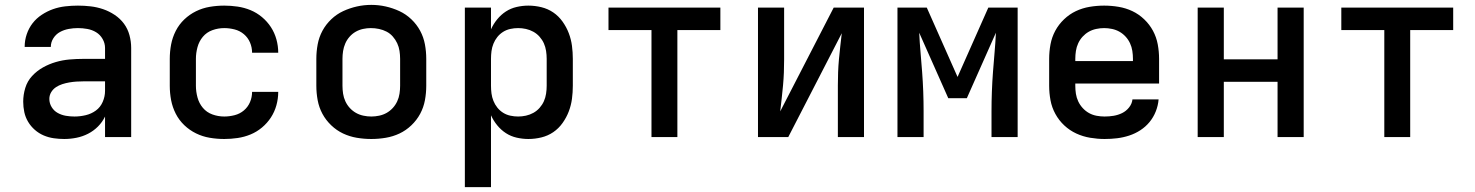

<svg xmlns="http://www.w3.org/2000/svg" viewBox="-20 -561 6040 786"><path d="M243 8Q222 8 200.5 5Q179 2 159 -6.5Q139 -15 122.5 -29.5Q106 -44 95 -62.5Q84 -81 79.5 -102Q75 -123 75 -145Q75 -173 83.5 -201Q92 -229 111.5 -250Q131 -271 156 -285Q181 -299 208.5 -307Q236 -315 264.5 -317.5Q293 -320 322 -320H410V-365Q410 -384 400 -401.5Q390 -419 373.5 -429Q357 -439 337.5 -442.5Q318 -446 299 -446Q280 -446 261 -442.5Q242 -439 225.5 -430Q209 -421 198.5 -404.5Q188 -388 188 -369Q188 -369 188 -369Q188 -369 188 -369Q188 -369 188 -369Q188 -369 188 -369H81Q81 -369 81 -369.5Q81 -370 81 -370Q81 -396 89.5 -421Q98 -446 113.5 -466Q129 -486 151 -500.5Q173 -515 197 -523.5Q221 -532 247 -535Q273 -538 299 -538Q325 -538 351 -535Q377 -532 402 -523.5Q427 -515 449.5 -500Q472 -485 487.5 -464Q503 -443 510 -417Q517 -391 517 -365V0H410V-84Q399 -61 381 -43Q363 -25 340.5 -13.5Q318 -2 293 3Q268 8 243 8ZM285 -84Q308 -84 331 -89.5Q354 -95 372.5 -108.5Q391 -122 400.5 -144Q410 -166 410 -189V-228H322Q307 -228 292.5 -227Q278 -226 263.5 -223.5Q249 -221 235 -216.5Q221 -212 209 -204Q197 -196 189.5 -183.5Q182 -171 182 -156Q182 -138 191.5 -122.5Q201 -107 216.5 -98.5Q232 -90 249.5 -87Q267 -84 285 -84Z M898 8Q868 8 838.5 3Q809 -2 782.5 -15Q756 -28 734.5 -48.5Q713 -69 699.5 -95.5Q686 -122 680.5 -151Q675 -180 675 -210V-320Q675 -350 680.5 -379Q686 -408 699.5 -434.5Q713 -461 734.5 -481.5Q756 -502 782.5 -515Q809 -528 838.5 -533Q868 -538 898 -538Q925 -538 952.5 -534Q980 -530 1005.5 -519.5Q1031 -509 1052.5 -491Q1074 -473 1089 -450Q1104 -427 1111.5 -400Q1119 -373 1119 -345Q1119 -345 1119 -345Q1119 -345 1119 -345H1012Q1012 -345 1012 -345Q1012 -345 1012 -345Q1012 -367 1003.5 -387Q995 -407 978.5 -421Q962 -435 940.5 -440.5Q919 -446 898 -446Q873 -446 849.5 -437.5Q826 -429 810.5 -410.5Q795 -392 788.5 -368Q782 -344 782 -320V-210Q782 -186 788.5 -162Q795 -138 810.5 -119.5Q826 -101 849.5 -92.5Q873 -84 898 -84Q919 -84 940.5 -89.5Q962 -95 978.5 -109Q995 -123 1003.5 -143Q1012 -163 1012 -185Q1012 -185 1012 -185Q1012 -185 1012 -185H1119Q1119 -185 1119 -185Q1119 -185 1119 -185Q1119 -157 1111.5 -130Q1104 -103 1089 -80Q1074 -57 1052.5 -39Q1031 -21 1005.5 -10.5Q980 0 952.5 4Q925 8 898 8Z M1500 8Q1470 8 1440.5 3Q1411 -2 1384.5 -14.5Q1358 -27 1336 -48Q1314 -69 1300 -95Q1286 -121 1280.5 -150.5Q1275 -180 1275 -210V-320Q1275 -350 1280.5 -379.5Q1286 -409 1300 -435Q1314 -461 1336 -482Q1358 -503 1385 -515.5Q1412 -528 1441 -534.5Q1470 -541 1500 -541Q1530 -541 1559 -534.5Q1588 -528 1615 -515.5Q1642 -503 1664 -482Q1686 -461 1700 -435Q1714 -409 1719.5 -379.5Q1725 -350 1725 -320V-210Q1725 -180 1719.5 -150.5Q1714 -121 1700 -95Q1686 -69 1664 -48Q1642 -27 1615.5 -14.5Q1589 -2 1559.5 3Q1530 8 1500 8ZM1500 -84Q1516 -84 1532.5 -87.5Q1549 -91 1563 -99Q1577 -107 1588 -119Q1599 -131 1606 -146Q1613 -161 1615.5 -177.5Q1618 -194 1618 -210V-320Q1618 -336 1615.5 -352.5Q1613 -369 1606 -384Q1599 -399 1588 -411.5Q1577 -424 1562.5 -431.5Q1548 -439 1531.5 -442.5Q1515 -446 1498 -446Q1482 -446 1466 -442.5Q1450 -439 1436 -431Q1422 -423 1411 -410.5Q1400 -398 1393.5 -383Q1387 -368 1384.5 -352Q1382 -336 1382 -320V-210Q1382 -194 1384.5 -177.5Q1387 -161 1394 -146Q1401 -131 1412 -119Q1423 -107 1437 -99Q1451 -91 1467.5 -87.5Q1484 -84 1500 -84Z M1883 205V-530H1990V-441Q2000 -463 2015.5 -482Q2031 -501 2051 -514Q2071 -527 2095 -532.5Q2119 -538 2143 -538Q2170 -538 2196.5 -531.5Q2223 -525 2245 -510Q2267 -495 2283 -472.5Q2299 -450 2308.5 -425Q2318 -400 2321.5 -373.5Q2325 -347 2325 -320V-210Q2325 -183 2321.5 -156.5Q2318 -130 2308.5 -105Q2299 -80 2283 -57.5Q2267 -35 2245 -20Q2223 -5 2196.5 1.5Q2170 8 2143 8Q2119 8 2095 2.5Q2071 -3 2051 -16Q2031 -29 2015.5 -48Q2000 -67 1990 -89V205ZM2101 -84Q2117 -84 2133 -87.5Q2149 -91 2163.5 -99Q2178 -107 2189 -119.5Q2200 -132 2206.5 -146.5Q2213 -161 2215.5 -177.5Q2218 -194 2218 -210V-320Q2218 -336 2215.5 -352.5Q2213 -369 2206.5 -383.5Q2200 -398 2189 -410.5Q2178 -423 2163.5 -431Q2149 -439 2133 -442.5Q2117 -446 2101 -446Q2085 -446 2069 -442.5Q2053 -439 2039.5 -430.5Q2026 -422 2016 -409.5Q2006 -397 2000 -382Q1994 -367 1992 -351.5Q1990 -336 1990 -320V-210Q1990 -194 1992 -178.5Q1994 -163 2000 -148Q2006 -133 2016 -120.5Q2026 -108 2039.5 -99.5Q2053 -91 2069 -87.5Q2085 -84 2101 -84Z M2647 0V-438H2471V-530H2929V-438H2753V0Z M3083 0V-530H3190V-318Q3190 -291 3189 -264.5Q3188 -238 3185.5 -211Q3183 -184 3180 -157.5Q3177 -131 3174 -105L3393 -530H3517V0H3410V-212Q3410 -239 3411 -265.5Q3412 -292 3414.5 -319Q3417 -346 3420 -372.5Q3423 -399 3426 -425L3207 0Z M3654 0V-530H3774L3900 -246L4026 -530H4146V0H4039V-106Q4039 -146 4040.5 -186Q4042 -226 4045 -266Q4048 -306 4051.5 -346Q4055 -386 4057 -427L3938 -159H3862L3743 -427Q3745 -386 3748.5 -346Q3752 -306 3755 -266Q3758 -226 3759.5 -186Q3761 -146 3761 -106V0Z M4502 8Q4473 8 4443 3Q4413 -2 4386 -14.5Q4359 -27 4337 -47.5Q4315 -68 4300.5 -94.5Q4286 -121 4280.5 -150.5Q4275 -180 4275 -210V-320Q4275 -350 4280.5 -379.5Q4286 -409 4300 -435Q4314 -461 4336 -482Q4358 -503 4384.5 -515.5Q4411 -528 4440.5 -533Q4470 -538 4500 -538Q4530 -538 4559.5 -533Q4589 -528 4615.5 -515.5Q4642 -503 4664 -482Q4686 -461 4700 -435Q4714 -409 4719.5 -379.5Q4725 -350 4725 -320V-219H4382V-210Q4382 -193 4384.5 -177Q4387 -161 4394 -146Q4401 -131 4412.5 -118.5Q4424 -106 4438.5 -98Q4453 -90 4469.5 -87Q4486 -84 4502 -84Q4521 -84 4539 -87Q4557 -90 4573.5 -98Q4590 -106 4602 -121Q4614 -136 4616 -154H4723Q4721 -129 4711.5 -105Q4702 -81 4686 -61.5Q4670 -42 4648.5 -28Q4627 -14 4602.5 -6Q4578 2 4553 5Q4528 8 4502 8ZM4618 -311V-320Q4618 -336 4615.5 -352.5Q4613 -369 4606 -384Q4599 -399 4588 -411Q4577 -423 4563 -431Q4549 -439 4532.5 -442.5Q4516 -446 4500 -446Q4484 -446 4467.5 -442.5Q4451 -439 4437 -431Q4423 -423 4412 -411Q4401 -399 4394 -384Q4387 -369 4384.5 -352.5Q4382 -336 4382 -320V-311Z M4883 0V-530H4990V-318H5210V-530H5317V0H5210V-226H4990V0Z M5647 0V-438H5471V-530H5929V-438H5753V0Z"/></svg>

Font: Iosevka Curly SmBdEx
Style: Regular
Weight: 600
Width: 7
Monospace: yes
Designer: Belleve Invis
Foundry: Belleve Invis
Version: Version 11.1.0; ttfautohint (v1.8.3)